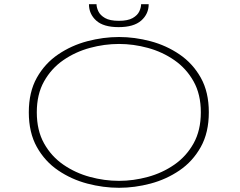

<svg xmlns="http://www.w3.org/2000/svg" viewBox="-20 -882 1140 913"><path d="M546 11Q471 11 395.2 -9Q319.5 -29 256.5 -71.8Q193.5 -114.5 155.2 -183Q117 -251.5 117 -348Q117 -444.5 155.2 -512.5Q193.5 -580.5 256.5 -623.2Q319.5 -666 395.2 -686Q471 -706 546 -706Q620.5 -706 695.8 -686Q771 -666 833.8 -623.2Q896.5 -580.5 934.8 -512.5Q973 -444.5 973 -348Q973 -251.5 934.8 -183Q896.5 -114.5 833.8 -71.8Q771 -29 695.8 -9Q620.5 11 546 11ZM546 -22Q614.5 -22 683.2 -40.8Q752 -59.5 809 -99Q866 -138.5 900.5 -200.2Q935 -262 935 -348Q935 -433.5 900.5 -495Q866 -556.5 809 -596Q752 -635.5 683.2 -654.2Q614.5 -673 546 -673Q476.5 -673 407.5 -654.2Q338.5 -635.5 281.2 -596Q224 -556.5 189.5 -495Q155 -433.5 155 -348Q155 -262 189.5 -200.2Q224 -138.5 281.2 -99Q338.5 -59.5 407.5 -40.8Q476.5 -22 546 -22ZM544 -753Q472 -753 437.5 -784.2Q403 -815.5 403 -862H439Q439 -846.5 447.8 -828Q456.5 -809.5 479.5 -796.2Q502.5 -783 545 -783Q588 -783 611 -796.2Q634 -809.5 642.5 -828Q651 -846.5 651 -862H687Q687 -815.5 651.5 -784.2Q616 -753 544 -753Z"/></svg>

Font: Trispace Expanded Thin
Style: Regular
Weight: 100
Width: 7
Designer: Tyler Finck
Foundry: Etcetera Type Company
Version: Version 1.210; ttfautohint (v1.8.3)